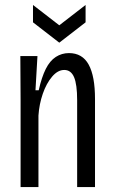

<svg xmlns="http://www.w3.org/2000/svg" viewBox="-20 -754 462 774"><path d="M63 0V-353L62 -528H131L123 -390H136Q148 -443 164.5 -476Q181 -509 205 -524.5Q229 -540 258 -540Q312 -540 337.5 -493.5Q363 -447 363 -355V0H291V-350Q291 -414 278.5 -443Q266 -472 239 -472Q213 -472 190 -445Q167 -418 152.5 -376Q138 -334 135 -288V0ZM113 -734 219 -652 325 -734V-664L219 -582L113 -664Z"/></svg>

Font: Bricolage Grotesque 24pt Condensed Light
Style: Regular
Weight: 300
Width: 3
Designer: Mathieu Triay
Foundry: Atelier Triay
Version: Version 1.001;gftools[0.9.33.dev8+g029e19f]